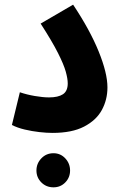

<svg xmlns="http://www.w3.org/2000/svg" viewBox="-20 -563 518 822"><path d="M31 -28 65 -168Q94 -158 129 -152Q164 -146 190 -146Q229 -146 249.5 -159.5Q270 -173 270 -206Q270 -226 261.5 -256.5Q253 -287 228 -336.5Q203 -386 154 -462L293 -543Q365 -435 402.5 -342.5Q440 -250 440 -189Q440 -136 416 -92Q392 -48 340 -21Q288 6 205 6Q180 6 148.5 2.5Q117 -1 85.5 -8.5Q54 -16 31 -28ZM209 239Q178 239 157 218Q136 197 136 167Q136 137 157 115Q178 93 209 93Q239 93 259.5 115Q280 137 280 167Q280 197 259.5 218Q239 239 209 239Z"/></svg>

Font: Noto Sans Arabic UI Cn XBd
Style: Regular
Weight: 800
Width: 3
Designer: Monotype Design Team, Nadine Chahine and Nizar Qandah
Foundry: Monotype Imaging Inc.
Version: Version 2.010; ttfautohint (v1.8.4.7-5d5b)